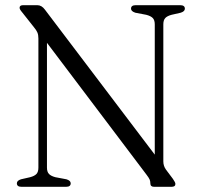

<svg xmlns="http://www.w3.org/2000/svg" viewBox="-20 -720 776 740"><path d="M252.5 -13.5Q252.5 0 234.5 0H63Q45 0 45 -13.5Q45 -24 61 -29L96 -37Q113 -41.5 120.5 -49.5Q128 -57.5 128 -74V-571.5Q128 -585.5 124.2 -594.5Q120.5 -603.5 110.5 -615.5L65 -673Q55.5 -684 55.5 -690Q55.5 -700 69 -700H124Q140.5 -700 153 -683L576.5 -124V-626Q576.5 -642.5 568.8 -650.5Q561 -658.5 543.5 -663L501.5 -671Q485 -676.5 485 -686.5Q485 -700 503 -700H674.5Q692.5 -700 692.5 -686.5Q692.5 -676 676.5 -671L641.5 -663Q624.5 -658.5 617 -650.5Q609.5 -642.5 609.5 -626V-98Q609.5 -80.5 619.5 -66.5L646.5 -30.5Q656 -17 656 -11Q656 0 641 0H574Q559.5 0 559.5 -13Q559.5 -21.5 556.8 -28Q554 -34.5 544.5 -47L161 -555V-74Q161 -57.5 168.8 -49.5Q176.5 -41.5 193.5 -37L236 -29Q252.5 -24 252.5 -13.5Z"/></svg>

Font: Fraunces 72pt S050 Light
Style: Regular
Weight: 300
Version: Version 1.000; ttfautohint (v1.8.3)